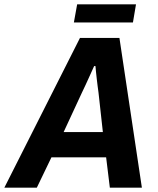

<svg xmlns="http://www.w3.org/2000/svg" viewBox="-60 -861 723 881"><path d="M-40 0 307 -687H488L591 0H444L427 -139H176L109 0ZM232 -255H412L392 -436Q390 -450 388 -466Q386 -482 384 -499Q382 -516 380.5 -531Q379 -546 378 -558H372Q364 -540 353.5 -517Q343 -494 333 -472Q323 -450 315 -434ZM279 -758 294 -841H564L550 -758Z"/></svg>

Font: Archivo SemiCondensed
Style: Bold Italic
Weight: 700
Width: 4
Italic angle: -10°
Designer: Hector Gatti
Foundry: Omnibus-Type
Version: Version 2.001